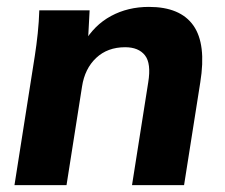

<svg xmlns="http://www.w3.org/2000/svg" viewBox="-20 -537 653 557"><path d="M22 0 81 -375Q86 -407 89.5 -440.5Q93 -474 94 -507H240L235 -413L223 -412Q253 -464 302 -490.5Q351 -517 412 -517Q503 -517 541 -463Q579 -409 561 -298L514 0H363L410 -298Q419 -353 400.5 -376.5Q382 -400 343 -400Q292 -400 259 -369Q226 -338 218 -286L173 0Z"/></svg>

Font: Mulish ExtraLight ExtraBold
Style: Italic
Weight: 800
Italic angle: -9°
Version: Version 3.603